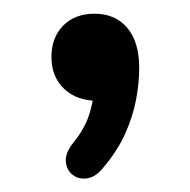

<svg xmlns="http://www.w3.org/2000/svg" viewBox="-20 -143 277 280"><path d="M131 101Q120 115 107.5 117Q95 119 86 112Q77 105 76 92.5Q75 80 87 65Q105 43 111.5 19.5Q118 -4 118 -22L122 4Q92 4 73.5 -13.5Q55 -31 55 -60Q55 -88 72 -105.5Q89 -123 118 -123Q148 -123 165.5 -102.5Q183 -82 183 -44Q183 -22 178.5 2Q174 26 163 51Q152 76 131 101Z"/></svg>

Font: Nunito SemiBold
Style: Regular
Weight: 600
Designer: Vernon Adams
Foundry: Vernon Adams
Version: Version 3.602